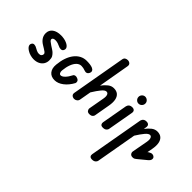

<svg xmlns="http://www.w3.org/2000/svg" viewBox="-155 -1611 2723 2723"><g transform="rotate(45 1207.0 -249.5)"><path d="M211 9Q182 9 145.8 -0.5Q109.5 -10 81 -29Q44 -52.5 32.5 -77.8Q21 -103 35.5 -126Q48 -148.5 75 -146.8Q102 -145 123.5 -130.5Q134 -124 159.8 -111.5Q185.5 -99 212 -99Q238 -99 251 -113.2Q264 -127.5 264 -143Q264 -154.5 259.8 -161.8Q255.5 -169 246 -176.5Q231.5 -187 209.8 -200.8Q188 -214.5 163 -229.5Q120.5 -255 96.2 -291.5Q72 -328 72 -373.5Q72 -436.5 119.5 -472Q167 -507.5 250 -507.5Q279 -507.5 311.5 -501.8Q344 -496 373.5 -481.5Q409.5 -464 423.5 -439.5Q437.5 -415 422.5 -386.5Q410.5 -365.5 385 -364.8Q359.5 -364 334 -377.5Q318 -386 293 -394.2Q268 -402.5 240.5 -402.5Q216.5 -402.5 202.5 -393.5Q188.5 -384.5 188.5 -370.5Q188.5 -355.5 204.5 -341.2Q220.5 -327 250.5 -307.5Q274 -292 298.2 -276.8Q322.5 -261.5 336.5 -247Q356 -228.5 368.8 -205.5Q381.5 -182.5 381.5 -139.5Q381.5 -96 360.5 -62.2Q339.5 -28.5 301.2 -9.8Q263 9 211 9Z M631.5 9Q559.5 9 522 -38Q484.5 -85 492.5 -164.5Q499.5 -243 521.5 -306.8Q543.5 -370.5 578.8 -415.8Q614 -461 660 -485.2Q706 -509.5 760 -509.5Q797.5 -509.5 828 -505.5Q858.5 -501.5 882 -491.5Q891.5 -488 902.2 -478.8Q913 -469.5 917.5 -454.8Q922 -440 912 -418Q901.5 -395.5 881.8 -388Q862 -380.5 838.5 -390Q818 -398 797.8 -401.8Q777.5 -405.5 760 -405.5Q720.5 -405.5 689 -375.8Q657.5 -346 637 -292Q616.5 -238 609.5 -164.5Q607 -138 616.8 -119.5Q626.5 -101 644.5 -101Q672.5 -101 705.8 -135Q739 -169 768.5 -227Q775.5 -241.5 797.2 -245.5Q819 -249.5 844 -236.5Q868.5 -225 872.8 -204.2Q877 -183.5 871 -172.5Q825.5 -88.5 761.5 -39.8Q697.5 9 631.5 9Z M1016 0Q1000.5 0 985.5 -6.8Q970.5 -13.5 962.2 -27.2Q954 -41 957.5 -62L1101.5 -878.5Q1106.5 -906.5 1124.8 -917.5Q1143 -928.5 1165.5 -928.5Q1193 -928.5 1211.5 -912.2Q1230 -896 1225 -865L1143 -394Q1182 -445.5 1221.5 -476.5Q1261 -507.5 1308.5 -507.5Q1362 -507.5 1393.5 -481Q1425 -454.5 1435 -404.2Q1445 -354 1432 -282L1390 -43.5Q1387.5 -30 1371.5 -15Q1355.5 0 1319.5 0Q1288.5 0 1274.8 -19.8Q1261 -39.5 1264.5 -61.5L1307 -300Q1312.5 -329 1310 -351.5Q1307.5 -374 1297.2 -386.8Q1287 -399.5 1268 -399.5Q1238.5 -399.5 1200.2 -353.2Q1162 -307 1113.5 -228.5L1083 -55.5Q1079 -30 1059 -15Q1039 0 1016 0Z M1593 0Q1560 0 1548.5 -16.5Q1537 -33 1540.5 -55L1610 -446Q1611.5 -455 1618.8 -468Q1626 -481 1641.5 -490.8Q1657 -500.5 1684 -500.5Q1714 -500.5 1727.8 -484.2Q1741.5 -468 1736.5 -439.5L1667 -47.5Q1665 -34 1647.2 -17Q1629.5 0 1593 0ZM1708.5 -598.5Q1681.5 -598.5 1661.5 -619Q1641.5 -639.5 1641.5 -668Q1641.5 -695.5 1661.2 -716Q1681 -736.5 1708.5 -736.5Q1735 -736.5 1756.2 -717Q1777.5 -697.5 1777.5 -668Q1777.5 -639.5 1757.2 -619Q1737 -598.5 1708.5 -598.5Z M1803.5 428.5Q1772.5 428.5 1760.2 412.8Q1748 397 1752 373.5L1897 -447Q1899 -455.5 1906 -468.2Q1913 -481 1928.2 -490.8Q1943.5 -500.5 1969 -500.5Q1999.5 -500.5 2014 -484.5Q2028.5 -468.5 2023.5 -440.5L2016.5 -399Q2055 -449.5 2094.2 -479.5Q2133.5 -509.5 2180 -509.5Q2231.5 -509.5 2263 -482.8Q2294.5 -456 2304.2 -405.5Q2314 -355 2300.5 -283L2285.5 -202L2301.5 -214.5Q2316 -222.5 2329 -227.5Q2342 -232.5 2354.5 -232Q2377.5 -230.5 2392.8 -215.8Q2408 -201 2404.5 -177Q2403 -163 2392.8 -149.5Q2382.5 -136 2366 -123L2247 -25Q2236.5 -15.5 2223.2 -7.8Q2210 0 2188 0Q2156.5 0 2142.2 -20Q2128 -40 2132 -62.5L2176 -301Q2181 -330.5 2178.8 -353Q2176.5 -375.5 2166.5 -388.2Q2156.5 -401 2140.5 -401Q2111 -401 2072.8 -355.5Q2034.5 -310 1987 -234L1878.5 380.5Q1875.5 396.5 1856.8 412.5Q1838 428.5 1803.5 428.5Z"/></g></svg>

Font: Edu AU VIC WA NT Hand SemiBold
Style: Regular
Weight: 600
Version: Version 1.001